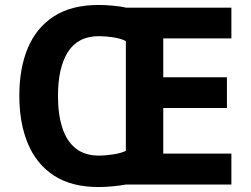

<svg xmlns="http://www.w3.org/2000/svg" viewBox="-20 -745 1013 775"><path d="M378.8 -725Q405 -725 436.5 -722Q468 -719 490 -714H914V-590H639V-433H896V-309H639V-125H914V0H488Q466 4 435 7Q404 10 378.4 10Q269 10 198.2 -36Q127.4 -82 92.7 -165Q58 -248 58 -359Q58 -470 92.7 -552Q127.4 -634 198.2 -679.5Q269 -725 378.8 -725ZM379 -599Q336 -599 304.8 -582.6Q273.6 -566.2 253.8 -534.7Q233.9 -503.1 223.9 -458.6Q214 -414 214 -357.6Q214 -282.9 231.6 -229Q249.1 -175.1 285.7 -146Q322.2 -117 378 -117Q407 -117 438 -122Q469 -127 488 -136V-579Q470 -589 439 -594Q408 -599 379 -599Z"/></svg>

Font: Noto Sans Telugu
Style: Regular
Weight: 400
Designer: Jelle Bosma - Monotype Design Team
Foundry: Monotype Imaging Inc.
Version: Version 2.003